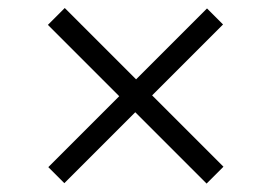

<svg xmlns="http://www.w3.org/2000/svg" viewBox="-20 -556 660 467"><path d="M137.5 -536.5 523.5 -150.5 482.5 -109.5 96.5 -495.5ZM97.5 -149.5 483.5 -535.5 522.5 -496.5 136.5 -110.5Z"/></svg>

Font: Monaspace Krypton Var ExLight
Style: Regular
Weight: 200
Designer: Riley Cran and the Lettermatic Team
Version: Version 1.200 (Monaspace Krypton Var)